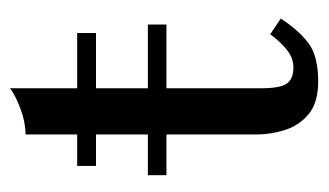

<svg xmlns="http://www.w3.org/2000/svg" viewBox="-152 -478 637 372"><g transform="rotate(-90 166.0 -291.5)"><path d="M13 -323H305V-287H13ZM316.5 -65.5Q295 -32 269.8 -12.5Q244.5 7 195 7Q154 7 131.8 -11.2Q109.5 -29.5 100.8 -57Q92 -84.5 92 -111.5V-423.5H31V-460H92V-560Q115 -560 140.8 -569.5Q166.5 -579 181.5 -590V-460H288.5V-423.5H181.5V-103.5Q181.5 -66 190.8 -53.5Q200 -41 222 -41Q241 -41 257.8 -55.2Q274.5 -69.5 286 -86Z"/></g></svg>

Font: Bodoni* 06pt
Style: Regular
Weight: 400
Version: Version 2.3